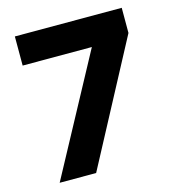

<svg xmlns="http://www.w3.org/2000/svg" viewBox="-106 -795 811 885"><g transform="rotate(-15 300.0 -352.5)"><path d="M70 0 407 -625 411 -566H45V-705H555V-585L244 0Z"/></g></svg>

Font: Nunito Sans 6pt ExtraBold
Style: Regular
Weight: 800
Version: Version 3.101;gftools[0.9.27]